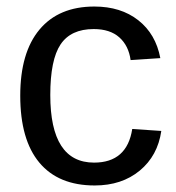

<svg xmlns="http://www.w3.org/2000/svg" viewBox="-20 -558 540 588"><path d="M134 -267Q134 -60 268 -60Q369 -60 385 -163L474 -157Q463 -81 408 -35.5Q353 10 270 10Q159 10 100.5 -60Q42 -130 42 -265Q42 -397 101 -467.5Q160 -538 269 -538Q350 -538 403.5 -496Q457 -454 471 -380L380 -374Q374 -418 345.5 -443.5Q317 -469 267 -469Q197 -469 165.5 -422Q134 -375 134 -267Z"/></svg>

Font: Libra Sans
Style: Regular
Weight: 400
Foundry: Context Ltd
Version: Version 1.002